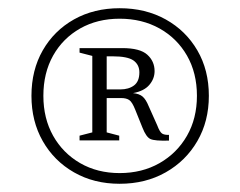

<svg xmlns="http://www.w3.org/2000/svg" viewBox="-20 -700 584 467"><path d="M271 -680Q334 -680 383 -652.8Q432 -625.5 460 -577.5Q488 -529.5 488 -467Q488 -405 460 -356.8Q432 -308.5 383 -280.8Q334 -253 271 -253Q208.5 -253 160 -280.8Q111.5 -308.5 84 -356.8Q56.5 -405 56.5 -467Q56.5 -529.5 84 -577.5Q111.5 -625.5 160 -652.8Q208.5 -680 271 -680ZM271 -654.5Q217 -654.5 175 -630.8Q133 -607 109.2 -564.8Q85.5 -522.5 85.5 -467Q85.5 -412 109.2 -369.8Q133 -327.5 175 -303.2Q217 -279 271 -279Q325.5 -279 368 -303.2Q410.5 -327.5 434.8 -369.8Q459 -412 459 -467Q459 -522.5 434.8 -564.8Q410.5 -607 368 -630.8Q325.5 -654.5 271 -654.5ZM204.5 -564 173.5 -572V-583H277.5Q320.5 -583 338.2 -567Q356 -551 356 -527Q356 -508.5 343.2 -493.5Q330.5 -478.5 303.5 -473.5Q319 -472 327 -465Q335 -458 341.5 -442L362.5 -395Q368.5 -379 374.2 -375.2Q380 -371.5 391 -372V-358Q356.5 -357 346 -361.8Q335.5 -366.5 326.5 -389.5L309 -433Q301.5 -452 294.2 -456.8Q287 -461.5 275 -461.5H239.5V-378L270 -370V-358.5H173.5V-370L204.5 -378ZM254 -563H239.5V-482.5H272.5Q293 -482.5 306 -492.2Q319 -502 319 -524Q319 -542.5 304.8 -552.8Q290.5 -563 254 -563Z"/></svg>

Font: Newsreader Text Light
Style: Regular
Weight: 300
Designer: Hugues Gentile
Foundry: Production Type
Version: Version 1.001